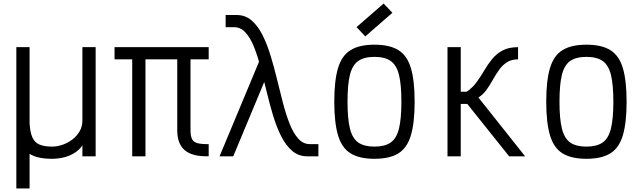

<svg xmlns="http://www.w3.org/2000/svg" viewBox="-20 -885 3640 1087"><path d="M72.5 182V-618H147.5V-187Q150.5 -136.5 163.2 -107.5Q176 -78.5 203 -66.8Q230 -55 275 -55Q304 -55 334.2 -65.5Q364.5 -76 390 -95.5Q415.5 -115 431 -142Q446.5 -169 446.5 -202.5V-618H521.5V0H446.5V-62Q429.5 -36.5 402.2 -19.5Q375 -2.5 342.2 5.8Q309.5 14 275 14Q233 14 201.8 7.2Q170.5 0.5 147.5 -14V182Z M1161.5 -0.5Q1071 2.5 1027.2 -33.5Q983.5 -69.5 983.5 -147.5V-618H1161.5V-549H628.5V-618H1161.5V-549H1058.5V-147.5Q1058.5 -115.5 1067 -98Q1075.5 -80.5 1098 -74.5Q1120.5 -68.5 1161.5 -69ZM728.5 0V-593H803.5V0Z M1720 0Q1670 0 1634 -31Q1598 -62 1571.8 -114Q1545.5 -166 1526 -231Q1506.5 -296 1489.8 -365.5Q1473 -435 1456.2 -500Q1439.5 -565 1419 -617Q1398.5 -669 1370.8 -700Q1343 -731 1305 -731H1257.5V-800H1320Q1369 -800 1404.8 -769Q1440.5 -738 1466.5 -686Q1492.5 -634 1512.2 -569Q1532 -504 1548.8 -434.5Q1565.5 -365 1582.5 -300Q1599.5 -235 1620.2 -183Q1641 -131 1668.8 -100Q1696.5 -69 1735 -69H1782.5V0ZM1223 0 1470 -592 1501 -481 1300.5 0Z M2100 14Q2014.5 14 1964.8 -16.8Q1915 -47.5 1893.8 -118.8Q1872.5 -190 1872.5 -309Q1872.5 -429 1893.8 -499.8Q1915 -570.5 1964.8 -601.2Q2014.5 -632 2100 -632Q2186 -632 2235.5 -601.2Q2285 -570.5 2306.2 -499.8Q2327.5 -429 2327.5 -309Q2327.5 -190 2306.2 -118.8Q2285 -47.5 2235.5 -16.8Q2186 14 2100 14ZM2100 -55Q2158.5 -55 2191.8 -78.2Q2225 -101.5 2238.8 -157Q2252.5 -212.5 2252.5 -309Q2252.5 -406.5 2238.8 -461.5Q2225 -516.5 2191.8 -539.8Q2158.5 -563 2100 -563Q2041.5 -563 2008.2 -539.8Q1975 -516.5 1961.2 -461.5Q1947.5 -406.5 1947.5 -309Q1947.5 -212.5 1961.2 -157Q1975 -101.5 2008.2 -78.2Q2041.5 -55 2100 -55ZM2048 -679 1998.5 -731.5 2152 -865 2201.5 -812.5Z M2513.5 0V-618H2588.5V-365.5H2621.5Q2655 -387.5 2678.2 -419.8Q2701.5 -452 2721.8 -486.5Q2742 -521 2766.2 -550.8Q2790.5 -580.5 2825.2 -599.2Q2860 -618 2913 -618V-549Q2875.5 -549 2850 -532.5Q2824.5 -516 2805.8 -489.8Q2787 -463.5 2770.5 -433.8Q2754 -404 2734.8 -377Q2715.5 -350 2688.5 -333L2953 0H2862.5L2625.5 -296.5H2588.5V0Z M3300 14Q3214.5 14 3164.8 -16.8Q3115 -47.5 3093.8 -118.8Q3072.5 -190 3072.5 -309Q3072.5 -429 3093.8 -499.8Q3115 -570.5 3164.8 -601.2Q3214.5 -632 3300 -632Q3386 -632 3435.5 -601.2Q3485 -570.5 3506.2 -499.8Q3527.5 -429 3527.5 -309Q3527.5 -190 3506.2 -118.8Q3485 -47.5 3435.5 -16.8Q3386 14 3300 14ZM3300 -55Q3358.5 -55 3391.8 -78.2Q3425 -101.5 3438.8 -157Q3452.5 -212.5 3452.5 -309Q3452.5 -406.5 3438.8 -461.5Q3425 -516.5 3391.8 -539.8Q3358.5 -563 3300 -563Q3241.5 -563 3208.2 -539.8Q3175 -516.5 3161.2 -461.5Q3147.5 -406.5 3147.5 -309Q3147.5 -212.5 3161.2 -157Q3175 -101.5 3208.2 -78.2Q3241.5 -55 3300 -55Z"/></svg>

Font: Victor Mono Thin
Style: Regular
Weight: 100
Monospace: yes
Designer: Rune Bjørnerås
Version: Version 1.561;gftools[0.9.30]